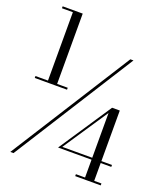

<svg xmlns="http://www.w3.org/2000/svg" viewBox="-162 -914 964 1124"><g transform="rotate(20 320.0 -351.5)"><path d="M35.5 100 510.5 -650H530L55.5 100ZM22 -356V-368H223V-356ZM441 103V91H498V-311L311.5 -32H621V-20H289.5L507 -347H555V91H600V103ZM100 -359.5V-794H32V-806H157V-359.5Z"/></g></svg>

Font: Bodoni Moda SC 11pt
Style: Regular
Weight: 400
Version: Version 2.005